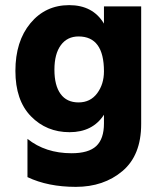

<svg xmlns="http://www.w3.org/2000/svg" viewBox="-20 -532 625 748"><path d="M385 -254Q385 -390 286 -390Q242 -390 217 -356Q192 -322 192 -260.5Q192 -199 216 -166Q240 -133 286 -133Q332 -133 358.5 -168.5Q385 -204 385 -254ZM530 -49Q530 73 457 134.5Q384 196 275.5 196Q167 196 87 158V9Q157 65 259 65Q325 65 355 37Q385 9 385 -51V-85Q341 -17 251 -17Q161 -17 100.5 -79Q40 -141 40 -256Q40 -371 98.5 -441.5Q157 -512 249.5 -512Q342 -512 385 -440V-507H530Z"/></svg>

Font: Hind Mysuru
Style: Bold
Weight: 700
Designer: Manushi Parikh, Hitesh Malaviya
Foundry: Indian Type Foundry
Version: Version 0.703;PS 1.0;hotconv 1.0.86;makeotf.lib2.5.63406